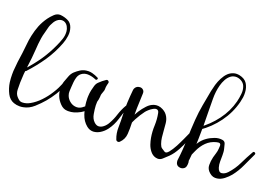

<svg xmlns="http://www.w3.org/2000/svg" viewBox="-224 -2099 4147 2839"><g transform="rotate(20 1850.0 -679.5)"><path d="M111.3 -479.5Q212.9 -590.8 294.9 -710Q376 -830.1 437.5 -966.8Q462.9 -1022.5 483.4 -1082Q503.9 -1141.6 498 -1205.1Q495.1 -1240.2 476.6 -1274.4Q459 -1308.6 427.7 -1325.2Q412.1 -1334 391.6 -1335.9Q372.1 -1337.9 349.6 -1331.1Q301.8 -1314.5 268.6 -1261.7Q235.4 -1208 224.6 -1162.1Q213.9 -1116.2 201.2 -1071.3Q187.5 -1026.4 180.7 -979.5Q172.9 -932.6 168.9 -886.7Q165 -840.8 162.1 -793.9Q153.3 -659.2 134.8 -527.3Q116.2 -394.5 113.3 -259.8Q112.3 -211.9 114.3 -149.4Q116.2 -86.9 150.4 -46.9Q168.9 -25.4 190.4 -8.8Q212.9 7.8 243.2 6.8Q274.4 6.8 304.7 -2.9Q334 -11.7 361.3 -27.3Q439.5 -71.3 505.9 -141.6Q573.2 -211.9 624 -293.9Q652.3 -336.9 674.8 -382.8Q697.3 -427.7 714.8 -471.7Q723.6 -493.2 744.1 -481.4Q758.8 -473.6 758.8 -460.9Q758.8 -455.1 755.9 -449.2Q723.6 -367.2 674.8 -290Q627 -212.9 569.3 -144.5Q514.6 -80.1 441.4 -13.7Q368.2 51.8 280.3 68.4Q252 74.2 223.6 74.2Q175.8 74.2 130.9 58.6Q59.6 33.2 21.5 -41Q-19.5 -121.1 -32.2 -209Q-40 -270.5 -40 -332Q-40 -359.4 -39.1 -385.7Q-34.2 -460 -25.4 -533.2Q-15.6 -606.4 -4.9 -679.7Q4.9 -755.9 10.7 -820.3Q15.6 -885.7 32.2 -964.8Q50.8 -1051.8 82 -1131.8Q114.3 -1210.9 167 -1284.2Q195.3 -1323.2 239.3 -1365.2Q278.3 -1401.4 326.2 -1402.3Q333 -1402.3 338.9 -1401.4Q399.4 -1395.5 454.1 -1369.1Q508.8 -1342.8 530.3 -1280.3Q552.7 -1217.8 543 -1149.4Q534.2 -1082 510.7 -1021.5Q449.2 -860.4 353.5 -718.8Q256.8 -577.1 140.6 -452.1Q127 -437.5 113.3 -451.2Q98.6 -465.8 111.3 -479.5Z M1140.6 -683.6Q1091.8 -706.1 1037.1 -711.9Q981.4 -718.8 937.5 -696.3Q914.1 -684.6 895.5 -664.1Q877 -642.6 867.2 -610.4Q856.4 -573.2 852.5 -535.2Q848.6 -497.1 846.7 -459Q843.8 -425.8 842.8 -391.6Q840.8 -356.4 852.5 -325.2Q869.1 -277.3 909.2 -244.1Q948.2 -210.9 996.1 -204.1Q1021.5 -200.2 1047.9 -205.1Q1073.2 -210.9 1097.7 -226.6Q1174.8 -278.3 1209 -357.4Q1242.2 -436.5 1249 -525.4Q1251 -543 1270.5 -547.9Q1290 -552.7 1293 -532.2Q1296.9 -509.8 1296.9 -486.3Q1296.9 -471.7 1294.9 -457Q1292 -418.9 1280.3 -381.8Q1258.8 -311.5 1212.9 -251Q1168 -190.4 1108.4 -157.2Q1057.6 -128.9 1010.7 -116.2Q970.7 -104.5 923.8 -104.5Q914.1 -104.5 905.3 -105.5Q846.7 -107.4 797.9 -157.2Q750 -207 728.5 -257.8Q706.1 -309.6 701.2 -371.1Q700.2 -384.8 700.2 -397.5Q700.2 -444.3 714.8 -487.3Q730.5 -532.2 751 -584Q770.5 -636.7 806.6 -669.9Q841.8 -702.1 881.8 -727.5Q921.9 -752 969.7 -759.8Q989.3 -762.7 1007.8 -762.7Q1038.1 -762.7 1067.4 -754.9Q1116.2 -742.2 1160.2 -719.7Q1178.7 -710.9 1168.9 -693.4Q1158.2 -675.8 1140.6 -683.6ZM1734.4 -453.1Q1699.2 -357.4 1668 -253.9Q1636.7 -150.4 1575.2 -67.4Q1556.6 -43 1533.2 -20.5Q1509.8 1 1483.4 17.6Q1434.6 48.8 1378.9 52.7Q1373 52.7 1368.2 52.7Q1317.4 52.7 1270.5 15.6Q1199.2 -42 1167 -137.7Q1135.7 -234.4 1128.9 -321.3Q1126 -351.6 1126 -382.8Q1126 -399.4 1127 -415Q1128.9 -462.9 1138.7 -508.8Q1146.5 -543.9 1158.2 -584Q1169.9 -624 1196.3 -649.4Q1218.8 -671.9 1244.1 -692.4Q1269.5 -712.9 1295.9 -730.5Q1303.7 -735.4 1311.5 -735.4Q1320.3 -735.4 1329.1 -728.5Q1345.7 -715.8 1340.8 -697.3Q1336.9 -679.7 1332 -663.1Q1327.1 -646.5 1326.2 -628.9Q1325.2 -614.3 1325.2 -596.7Q1325.2 -578.1 1319.3 -564.5Q1309.6 -538.1 1300.8 -510.7Q1293 -484.4 1288.1 -456.1Q1281.2 -421.9 1280.3 -391.6Q1278.3 -361.3 1279.3 -323.2Q1282.2 -265.6 1294.9 -194.3Q1306.6 -123 1351.6 -80.1Q1389.6 -43.9 1428.7 -47.9Q1467.8 -52.7 1500 -80.1Q1518.6 -94.7 1533.2 -113.3Q1548.8 -131.8 1559.6 -152.3Q1602.5 -227.5 1627.9 -310.5Q1654.3 -392.6 1697.3 -466.8Q1706.1 -481.4 1723.6 -475.6Q1736.3 -470.7 1736.3 -460Q1736.3 -457 1734.4 -453.1Z M1874 -727.5Q1868.2 -608.4 1865.2 -492.2Q1862.3 -376 1869.1 -256.8Q1873 -174.8 1867.2 -88.9Q1861.3 -2.9 1797.9 58.6Q1780.3 75.2 1757.8 67.4Q1735.4 58.6 1735.4 34.2Q1734.4 -7.8 1741.2 -52.7Q1748 -97.7 1759.8 -142.6Q1783.2 -226.6 1821.3 -306.6Q1859.4 -386.7 1900.4 -452.1Q1936.5 -508.8 1983.4 -558.6Q2029.3 -608.4 2086.9 -626Q2118.2 -635.7 2152.3 -632.8Q2186.5 -629.9 2224.6 -610.4Q2255.9 -593.8 2277.3 -573.2Q2297.9 -551.8 2311.5 -527.3Q2336.9 -481.4 2341.8 -425.8Q2347.7 -369.1 2351.6 -310.5Q2354.5 -261.7 2360.4 -212.9Q2366.2 -163.1 2382.8 -117.2Q2397.5 -76.2 2417 -62.5Q2435.5 -47.9 2469.7 -28.3Q2498 -11.7 2535.2 -57.6Q2573.2 -104.5 2611.3 -175.8Q2627 -206.1 2642.6 -238.3Q2658.2 -270.5 2672.9 -301.8Q2700.2 -360.4 2720.7 -407.2Q2742.2 -454.1 2752.9 -471.7Q2761.7 -485.4 2780.3 -479.5Q2793.9 -475.6 2793.9 -463.9Q2793.9 -460.9 2792 -456.1Q2766.6 -381.8 2735.4 -298.8Q2704.1 -216.8 2662.1 -141.6Q2639.6 -100.6 2613.3 -63.5Q2586.9 -27.3 2556.6 2.9Q2519.5 39.1 2477.5 76.2Q2447.3 103.5 2408.2 103.5Q2393.6 103.5 2377.9 99.6Q2349.6 92.8 2327.1 77.1Q2304.7 61.5 2288.1 40Q2254.9 -1 2236.3 -53.7Q2218.8 -106.4 2210.9 -152.3Q2194.3 -247.1 2199.2 -343.8Q2203.1 -440.4 2184.6 -533.2Q2180.7 -554.7 2170.9 -565.4Q2162.1 -576.2 2149.4 -578.1Q2136.7 -581.1 2121.1 -577.1Q2104.5 -572.3 2088.9 -562.5Q2058.6 -545.9 2031.2 -520.5Q2003.9 -495.1 1993.2 -480.5Q1943.4 -415 1898.4 -331.1Q1853.5 -246.1 1829.1 -156.2Q1815.4 -108.4 1809.6 -60.5Q1803.7 -12.7 1807.6 33.2Q1790 36.1 1772.5 38.1Q1754.9 41 1736.3 43.9Q1703.1 -39.1 1706.1 -139.6Q1708 -241.2 1704.1 -329.1Q1701.2 -377.9 1701.2 -426.8Q1701.2 -476.6 1704.1 -527.3Q1709 -626 1718.8 -724.6Q1720.7 -744.1 1729.5 -757.8Q1737.3 -772.5 1750 -782.2Q1772.5 -799.8 1802.7 -800.8Q1803.7 -800.8 1804.7 -800.8Q1834 -800.8 1852.5 -783.2Q1863.3 -774.4 1869.1 -760.7Q1875 -747.1 1874 -727.5Z M2827.1 -546.9Q2966.8 -642.6 3073.2 -785.2Q3179.7 -927.7 3222.7 -1093.8Q3237.3 -1151.4 3244.1 -1217.8Q3252 -1284.2 3228.5 -1341.8Q3211.9 -1380.9 3173.8 -1404.3Q3135.7 -1427.7 3092.8 -1429.7Q3070.3 -1430.7 3047.9 -1423.8Q3025.4 -1418 3005.9 -1403.3Q2965.8 -1373 2940.4 -1326.2Q2915 -1280.3 2900.4 -1225.6Q2873 -1123 2874 -1007.8Q2874 -892.6 2876 -811.5Q2881.8 -595.7 2876 -377.9Q2871.1 -161.1 2841.8 52.7Q2827.1 30.3 2813.5 6.8Q2799.8 -16.6 2785.2 -39.1Q2787.1 -39.1 2789.1 -39.1Q2791 -38.1 2793 -38.1Q2807.6 -35.2 2819.3 -27.3Q2830.1 -19.5 2836.9 -8.8Q2853.5 17.6 2848.6 51.8Q2842.8 85 2813.5 102.5Q2812.5 102.5 2811.5 103.5Q2810.5 104.5 2809.6 104.5Q2803.7 69.3 2798.8 34.2Q2793.9 -1 2788.1 -35.2Q2790 -35.2 2792 -35.2Q2793.9 -34.2 2795.9 -34.2Q2772.5 -20.5 2749 -5.9Q2726.6 7.8 2703.1 21.5Q2711.9 -13.7 2737.3 -33.2Q2762.7 -52.7 2770.5 -79.1Q2781.2 -110.4 2793 -141.6Q2804.7 -173.8 2819.3 -203.1Q2848.6 -262.7 2886.7 -319.3Q2925.8 -376 2980.5 -414.1Q3029.3 -449.2 3093.8 -472.7Q3157.2 -496.1 3218.8 -484.4Q3254.9 -476.6 3264.6 -439.5Q3274.4 -401.4 3281.2 -374Q3288.1 -348.6 3290 -323.2Q3292 -296.9 3292 -271.5Q3292 -222.7 3291 -174.8Q3290 -127 3303.7 -81.1Q3324.2 -13.7 3372.1 -19.5Q3418.9 -25.4 3459 -68.4Q3539.1 -155.3 3588.9 -259.8Q3639.6 -365.2 3697.3 -465.8Q3709 -484.4 3727.5 -473.6Q3740.2 -466.8 3740.2 -456.1Q3740.2 -450.2 3737.3 -444.3Q3689.5 -344.7 3643.6 -243.2Q3597.7 -141.6 3529.3 -54.7Q3494.1 -11.7 3442.4 29.3Q3389.6 70.3 3333 78.1Q3301.8 83 3271.5 75.2Q3240.2 66.4 3211.9 41Q3157.2 -5.9 3157.2 -69.3Q3156.2 -132.8 3171.9 -196.3Q3181.6 -232.4 3193.4 -269.5Q3205.1 -305.7 3207 -343.8Q3209 -370.1 3210 -391.6Q3210 -413.1 3197.3 -422.9Q3189.5 -427.7 3177.7 -428.7Q3165 -428.7 3144.5 -423.8Q3053.7 -401.4 2991.2 -339.8Q2928.7 -277.3 2891.6 -193.4Q2889.6 -189.5 2877.9 -163.1Q2866.2 -137.7 2854.5 -110.4Q2845.7 -87.9 2838.9 -70.3Q2832 -52.7 2834 -50.8Q2854.5 -26.4 2856.4 1Q2858.4 29.3 2851.6 58.6Q2843.8 89.8 2817.4 104.5Q2797.9 116.2 2776.4 116.2Q2767.6 116.2 2758.8 114.3Q2757.8 114.3 2755.9 113.3Q2753.9 113.3 2752 113.3Q2737.3 110.4 2725.6 102.5Q2713.9 94.7 2707 84Q2690.4 57.6 2696.3 23.4Q2702.1 -9.8 2731.4 -27.3Q2732.4 -27.3 2733.4 -28.3Q2734.4 -29.3 2735.4 -29.3Q2740.2 5.9 2746.1 41Q2751 75.2 2755.9 110.4Q2754.9 110.4 2752.9 110.4Q2751 109.4 2749 109.4Q2715.8 103.5 2702.1 75.2Q2692.4 52.7 2692.4 30.3Q2692.4 23.4 2693.4 16.6Q2714.8 -143.6 2717.8 -304.7Q2721.7 -465.8 2733.4 -627Q2742.2 -748 2763.7 -866.2Q2784.2 -985.4 2807.6 -1104.5Q2817.4 -1153.3 2834 -1211.9Q2851.6 -1270.5 2878.9 -1323.2Q2894.5 -1352.5 2912.1 -1377.9Q2930.7 -1403.3 2952.1 -1422.9Q2986.3 -1453.1 3029.3 -1466.8Q3052.7 -1474.6 3079.1 -1474.6Q3101.6 -1474.6 3126 -1469.7Q3210.9 -1451.2 3248 -1393.6Q3284.2 -1335.9 3288.1 -1262.7Q3291 -1223.6 3286.1 -1182.6Q3280.3 -1142.6 3270.5 -1103.5Q3224.6 -921.9 3113.3 -769.5Q3002 -617.2 2847.7 -512.7Q2831.1 -502 2821.3 -519.5Q2811.5 -536.1 2827.1 -546.9Z"/></g></svg>

Font: Digory Doodles
Style: Regular
Weight: 400
Designer: Holds Worth Design
Version: Version 1.0